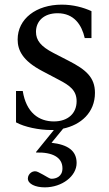

<svg xmlns="http://www.w3.org/2000/svg" viewBox="-20 -550 471 827"><path d="M199 10C203 10 208 10 212 10L135 105L136 107C205 105 249 127 249 175C249 211 221 220 202 220C193 220 184 212 165 202L144 191C123 180 100 198 100 219C100 242 132 257 173 257C247 257 310 209 310 152C310 99 272 73 202 65L252 4C328 -12 389 -65 389 -150C389 -217 350 -250 276 -288L210 -322C156 -350 135 -376 135 -413C135 -458 168 -493 228 -493C299 -493 332 -443 345 -386H374V-502C339 -518 295 -530 246 -530C136 -530 56 -469 56 -380C56 -335 76 -289 162 -244L234 -206C280 -182 310 -161 310 -114C310 -62 273 -27 212 -27C148 -27 93 -64 78 -158H49V-23C85 -3 148 10 199 10Z"/></svg>

Font: Hedvig Letters Serif 24pt
Style: Regular
Weight: 400
Designer: Alexander Örn & Tor Weibull
Foundry: Kanon Foundry
Version: Version 1.000